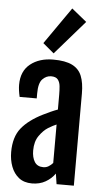

<svg xmlns="http://www.w3.org/2000/svg" viewBox="-63 -1007 573 1054"><g transform="rotate(5 223.0 -480.0)"><path d="M181.6 -373.5Q200.2 -382.8 221.7 -392.6Q243.2 -402.3 261.2 -408.7V-490.2Q261.2 -515.6 259 -537.6Q256.8 -559.6 245.8 -573.5Q234.9 -587.4 208.5 -587.4Q182.1 -587.4 161.1 -565.9Q140.1 -544.4 140.1 -486.3V-459.5H45.9Q37.1 -497.6 37.1 -525.9Q37.1 -601.1 86.4 -640.4Q135.7 -679.7 212.4 -679.7Q279.3 -679.7 316.9 -660.9Q354.5 -642.1 369.6 -604.2Q384.8 -566.4 384.8 -508.3V0H289.6L280.8 -57.6Q261.2 -29.3 229 -10.7Q196.8 7.8 154.3 7.8Q110.4 7.8 82 -14.6Q53.7 -37.1 39.8 -74Q25.9 -110.8 25.9 -154.3Q25.9 -237.3 65.4 -286.4Q105 -335.4 181.6 -373.5ZM209 -86.4Q224.6 -86.4 237.8 -94.5Q251 -102.5 261.2 -114.3V-326.2Q252 -322.3 241.2 -316.9Q230.5 -311.5 216.3 -302.7Q190.4 -286.6 168 -254.6Q145.5 -222.7 145.5 -173.3Q145.5 -134.8 160.6 -110.6Q175.8 -86.4 209 -86.4ZM149.9 -765.1 291.5 -968.3 374 -901.4 210.9 -713.9Z"/></g></svg>

Font: Fjalla One
Style: Regular
Weight: 400
Designer: Irina Smirnova, Eben Sorkin
Foundry: Sorkin Type
Version: Version 1.002; ttfautohint (v1.8.4.7-5d5b);gftools[0.9.25]